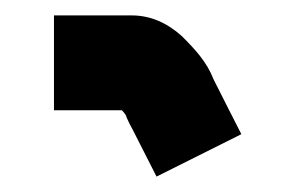

<svg xmlns="http://www.w3.org/2000/svg" viewBox="-20 -168 382 249"><path d="M144 -16C146.7 -10 149.3 -4.7 152 0L183 61L293 6C281 -17.7 268.9 -41.2 257 -65C248.4 -87.3 233.7 -103.3 216 -121C196 -139 174.3 -148 151 -148H50V-25H138C139.9 -23.1 144 -18.7 144 -16Z"/></svg>

Font: Tape
Style: Regular
Weight: 500
Foundry: Cannot Into Space Fonts
Version: Version 0.97